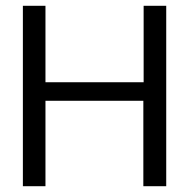

<svg xmlns="http://www.w3.org/2000/svg" viewBox="-20 -643 665 663"><path d="M59 0V-623H137V-359H476V-623H554V0H475V-295H137V0Z"/></svg>

Font: Inconsolata Expanded
Style: Regular
Weight: 400
Width: 7
Monospace: yes
Designer: Raph Levien, Cyreal, Brenton Simpson
Foundry: Raph Levien, Cyreal, Google
Version: Version 3.100; ttfautohint (v1.8.4.7-5d5b)